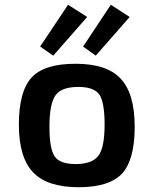

<svg xmlns="http://www.w3.org/2000/svg" viewBox="-20 -771 613 804"><path d="M203 -538 148 -576 265 -751 345 -700ZM381 -538 328 -576 444 -751 523 -700ZM484 -443Q544 -381 544 -240Q544 -102 491 -44Q437 13 310 13Q180 13 121 -47Q59 -109 59 -249Q59 -388 112 -446Q165 -504 296 -504Q426 -504 484 -443ZM214 -374Q187 -339 187 -240Q187 -148 209 -116Q231 -84 297 -84Q366 -84 392 -119Q418 -153 418 -249Q418 -343 396 -375Q373 -407 309 -407Q239 -407 214 -374Z"/></svg>

Font: Taylor Sans Upright Semi Bold
Style: Regular
Weight: 600
Italic angle: -8°
Designer: Natanael Gama
Version: Version 1.001 September 8, 2015